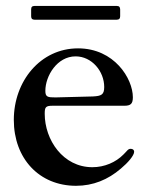

<svg xmlns="http://www.w3.org/2000/svg" viewBox="-20 -606 492 638"><path d="M232.6 11.4C289.4 11.4 338.8 -8.9 381.7 -45.8C404.8 -65 425.8 -89.1 425.8 -101.9C425.8 -107.6 421.2 -111.5 414.4 -111.5C404.8 -111.5 402.7 -104.4 389.9 -92.3C364.7 -66.8 327.4 -50.4 286.9 -50.4C189.6 -50.4 128.6 -141 128.6 -228C128.6 -249.3 131.4 -254.6 153.8 -254.6H393.1C413.7 -254.6 421.5 -260.7 421.5 -282.7C421.5 -344.5 360.1 -445.3 239.3 -445.3C114.3 -445.3 25.9 -336.3 25.9 -207.7C25.9 -79.2 110.4 11.4 232.6 11.4ZM83.5 -551.8C83.8 -543.7 86.6 -540.8 94.8 -540.5H367.9C376.1 -540.8 378.9 -543.7 379.3 -551.8V-574.9C378.9 -583.1 376.1 -585.9 367.9 -586.3H94.8C86.6 -585.9 83.8 -583.1 83.5 -574.9ZM130.7 -304C130.7 -353.7 169.7 -418.7 231.2 -418.7C285.2 -418.7 326.3 -369 326.3 -316.8C326.3 -291.2 316.8 -286.9 288.4 -285.5C237.6 -284.1 166.2 -282.3 164.8 -282.3C138.8 -282.3 130.7 -283.4 130.7 -304Z"/></svg>

Font: Margiela Serif Medium
Style: Regular
Weight: 500
Designer: Andreas Faust, Stefan Endress
Version: Version 1.002;FEAKit 1.0